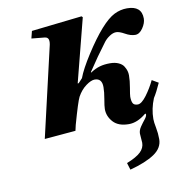

<svg xmlns="http://www.w3.org/2000/svg" viewBox="-81 -575 799 863"><g transform="rotate(-10 319.0 -143.5)"><path d="M89.8 12.2 183.1 -391.1Q189 -412.6 185.8 -424.1Q182.6 -435.5 168.9 -437L108.9 -442.9L117.2 -476.1L348.1 -502L353 -497.1L278.8 -208H283.2L301.8 -228Q315.9 -266.6 356.4 -329.8Q397 -393.1 433.1 -434.1Q468.8 -474.1 496.8 -488Q524.9 -502 555.2 -502Q622.1 -502 622.1 -443.8Q622.1 -423.3 606.7 -400.6Q591.3 -377.9 571.8 -377.9Q550.8 -377.9 526.9 -391.4Q502.9 -404.8 488.8 -404.8Q474.6 -404.8 459 -394.5Q443.4 -384.3 433.1 -371.1Q388.7 -312.5 346.2 -248V-245.1Q369.6 -260.3 390.1 -266.1Q410.6 -272 437 -272Q460 -272 476.1 -264.6Q492.2 -257.3 499.3 -245.8Q506.3 -234.4 509.3 -224.4Q512.2 -214.4 512.2 -204.1Q512.2 -179.2 506.6 -147.7Q501 -116.2 501 -107.9Q501 -88.9 506.3 -78.4Q511.7 -67.9 528.8 -67.9Q545.9 -67.9 569.1 -98.9Q592.3 -129.9 608.9 -165L638.2 -147.9Q619.6 -106.4 605 -84Q585.9 -37.6 585.9 8.8Q585.9 23.4 591.1 49.3Q596.2 75.2 596.2 102.1Q596.2 142.6 556.4 169.2Q516.6 195.8 444.8 214.8L435.1 183.1Q480.5 165 499.3 146.7Q518.1 128.4 518.1 105Q518.1 99.6 516.6 84.5Q515.1 69.3 515.1 63Q515.1 47.9 525.6 32.5Q536.1 17.1 546.6 4.2Q557.1 -8.8 557.1 -17.1Q557.1 -23.4 551.8 -20Q512.7 12.2 474.1 12.2Q426.3 12.2 402.6 -13.9Q378.9 -40 378.9 -73.2Q378.9 -86.4 384.5 -117.7Q390.1 -148.9 390.1 -171.9Q390.1 -211.9 356.9 -211.9Q340.3 -211.9 316.7 -194.6Q293 -177.2 276.9 -147.9Q266.6 -128.4 237.8 -25.9L231.9 0Z"/></g></svg>

Font: Linguistics Pro
Style: Bold Italic
Weight: 700
Italic angle: -12°
Designer: Stefan Peev, Context Ltd
Foundry: Stefan Peev, Context Ltd
Version: Version 001.000